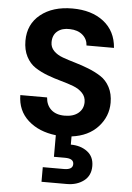

<svg xmlns="http://www.w3.org/2000/svg" viewBox="-63 -754 735 1072"><g transform="rotate(5 304.5 -218.5)"><path d="M557 -202Q557 -125 503.5 -66.5Q450 -8 356 4V50Q411 50 448.5 78Q486 106 486 159Q486 213 447.5 242Q409 271 353 271H211V189H330Q379 189 379 157Q379 126 330 126H268V5Q172 -6 112 -60Q52 -114 51 -201H201Q204 -158 231.5 -133Q259 -108 307 -108Q356 -108 384 -131.5Q412 -155 412 -193Q412 -223 392 -244Q372 -265 340.5 -277Q309 -289 270.5 -299.5Q232 -310 193.5 -324.5Q155 -339 123.5 -359.5Q92 -380 72.5 -417.5Q53 -455 53 -506Q53 -599 121 -653.5Q189 -708 299 -708Q407 -708 474.5 -655.5Q542 -603 549 -509H395Q393 -545 366 -568Q339 -591 295 -592Q252 -594 225.5 -572.5Q199 -551 199 -510Q199 -482 218.5 -462Q238 -442 270 -430.5Q302 -419 340 -408Q378 -397 416 -382Q454 -367 486 -346.5Q518 -326 537.5 -289Q557 -252 557 -202Z"/></g></svg>

Font: SVN-Poppins SemiBold
Style: Regular
Weight: 600
Designer: Ninad Kale (Devanagari), Jonny Pinhorn (Latin)
Foundry: Indian Type Foundry
Version: Version 3.002 2017